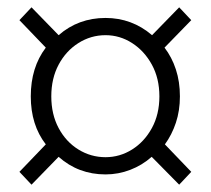

<svg xmlns="http://www.w3.org/2000/svg" viewBox="-20 -627 575 524"><path d="M66 -123 33 -158 105 -233Q64 -286 64 -364Q64 -443 105 -497L33 -572L66 -607L140 -531Q194 -578 268 -578Q340 -578 395 -531L469 -607L502 -572L429 -497Q449 -471 460 -437.5Q471 -404 471 -364Q471 -325 460 -292Q449 -259 430 -233L502 -158L469 -123L394 -199Q368 -176 335.5 -163.5Q303 -151 268 -151Q194 -151 140 -199ZM268 -198Q307 -198 340.5 -219Q374 -240 394.5 -277.5Q415 -315 415 -364Q415 -413 394.5 -450.5Q374 -488 340.5 -509.5Q307 -531 268 -531Q228 -531 194 -509.5Q160 -488 140 -450.5Q120 -413 120 -364Q120 -315 140 -277.5Q160 -240 194 -219Q228 -198 268 -198Z"/></svg>

Font: Noto Sans SC Thin Light
Style: Regular
Weight: 300
Version: Version 2.004-H2;hotconv 1.0.118;makeotfexe 2.5.65603